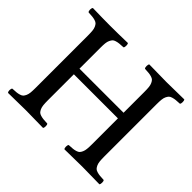

<svg xmlns="http://www.w3.org/2000/svg" viewBox="-150 -842 1038 1038"><g transform="rotate(45 369.5 -322.5)"><path d="M21 2Q15.6 -2.4 15.6 -14.4Q15.6 -26.4 21 -30.8Q40 -31.7 50.8 -32.7Q61.5 -33.7 72.8 -37.1Q84 -40.5 89.4 -46.1Q94.7 -51.8 99.4 -62Q104 -72.3 105.5 -86.7Q106.9 -101.1 106.9 -122.1V-522.9Q106.9 -543.9 105.5 -558.3Q104 -572.8 99.4 -582.8Q94.7 -592.8 89.4 -598.4Q84 -604 72.8 -607.4Q61.5 -610.8 50.8 -611.8Q40 -612.8 21 -613.8Q15.6 -618.2 15.6 -630.4Q15.6 -642.6 21 -647Q97.2 -645 153.8 -645Q210 -645 288.1 -647Q292.5 -642.6 292.5 -630.4Q292.5 -618.2 288.1 -613.8Q268.6 -612.8 257.8 -611.8Q247.1 -610.8 235.6 -607.4Q224.1 -604 219 -598.4Q213.9 -592.8 209 -582.8Q204.1 -572.8 202.6 -558.3Q201.2 -543.9 201.2 -522.9V-363.8H538.1V-522.9Q538.1 -543.9 536.6 -558.3Q535.2 -572.8 530.5 -582.8Q525.9 -592.8 520.5 -598.4Q515.1 -604 503.9 -607.4Q492.7 -610.8 481.9 -611.8Q471.2 -612.8 452.1 -613.8Q447.3 -618.2 447.3 -630.4Q447.3 -642.6 452.1 -647Q538.1 -645 585 -645Q637.2 -645 719.2 -647Q723.6 -642.6 723.6 -630.4Q723.6 -618.2 719.2 -613.8Q699.7 -612.8 689 -611.8Q678.2 -610.8 666.7 -607.4Q655.3 -604 649.9 -598.4Q644.5 -592.8 639.6 -582.8Q634.8 -572.8 633.3 -558.3Q631.8 -543.9 631.8 -522.9V-122.1Q631.8 -101.1 633.3 -86.7Q634.8 -72.3 639.6 -62Q644.5 -51.8 649.9 -46.1Q655.3 -40.5 666.7 -37.1Q678.2 -33.7 689 -32.7Q699.7 -31.7 719.2 -30.8Q723.6 -26.4 723.6 -14.4Q723.6 -2.4 719.2 2Q631.3 0 585.9 0Q540 0 452.1 2Q447.3 -2.4 447.3 -14.4Q447.3 -26.4 452.1 -30.8Q471.2 -31.7 481.9 -32.7Q492.7 -33.7 503.9 -37.1Q515.1 -40.5 520.5 -46.1Q525.9 -51.8 530.5 -62Q535.2 -72.3 536.6 -86.7Q538.1 -101.1 538.1 -122.1V-320.8H201.2V-122.1Q201.2 -101.1 202.6 -86.7Q204.1 -72.3 208.7 -62Q213.4 -51.8 218.8 -46.1Q224.1 -40.5 235.6 -37.1Q247.1 -33.7 257.8 -32.7Q268.6 -31.7 288.1 -30.8Q292.5 -26.4 292.5 -14.4Q292.5 -2.4 288.1 2Q200.2 0 154.8 0Q106.9 0 21 2Z"/></g></svg>

Font: Common Serif News
Style: Regular
Weight: 450
Designer: Philipp H. Poll, Khaled Hosny
Foundry: Stefan Peev, Context Ltd.
Version: Version 1.026